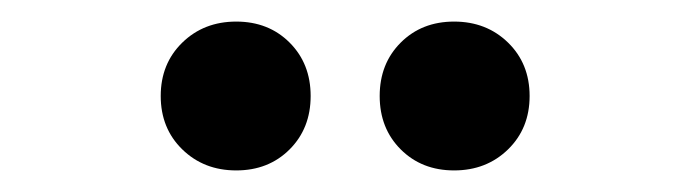

<svg xmlns="http://www.w3.org/2000/svg" viewBox="-20 -770 640 178"><path d="M129 -681Q129 -711 149 -730.5Q169 -750 199 -750Q229 -750 248.5 -730.5Q268 -711 268 -681Q268 -651 248.5 -631.5Q229 -612 199 -612Q169 -612 149 -631.5Q129 -651 129 -681ZM332 -681Q332 -711 351.5 -730.5Q371 -750 401 -750Q431 -750 451 -730.5Q471 -711 471 -681Q471 -651 451 -631.5Q431 -612 401 -612Q371 -612 351.5 -631.5Q332 -651 332 -681Z"/></svg>

Font: APTA Sans Regular
Style: Bold Italic
Weight: 700
Version: Version 7.200